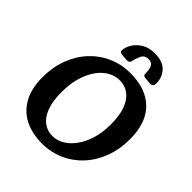

<svg xmlns="http://www.w3.org/2000/svg" viewBox="-243 -1047 1216 1216"><g transform="rotate(45 365.0 -439.0)"><path d="M334 16Q246 16 180 -17.5Q114 -51 77.5 -118Q41 -185 41 -283Q41 -374 69.5 -449.5Q98 -525 149.5 -580.5Q201 -636 269.5 -666Q338 -696 418 -696Q556 -696 633.5 -620.5Q711 -545 711 -398Q711 -307 682.5 -231Q654 -155 602.5 -99.5Q551 -44 482.5 -14Q414 16 334 16ZM347 -64Q389 -64 427 -86.5Q465 -109 495 -151Q525 -193 542 -250.5Q559 -308 559 -378Q559 -459 539 -511.5Q519 -564 483.5 -590Q448 -616 403 -616Q344 -616 296.5 -576.5Q249 -537 221 -466Q193 -395 193 -302Q193 -222 213 -169Q233 -116 268.5 -90Q304 -64 347 -64ZM438 -894Q510 -894 544.5 -856.5Q579 -819 579 -766Q579 -748 570.5 -741.5Q562 -735 551 -736L502 -741Q493 -742 489.5 -747Q486 -752 486 -759Q486 -798 475.5 -819Q465 -840 435 -840Q406 -840 393 -820Q380 -800 372 -766Q368 -747 361 -741.5Q354 -736 340 -737L295 -741Q287 -742 281.5 -745.5Q276 -749 276 -758Q276 -785 294 -816.5Q312 -848 348.5 -871Q385 -894 438 -894Z"/></g></svg>

Font: Alkatra Medium
Style: Regular
Weight: 500
Designer: Suman Bhandary
Version: Version 1.100;gftools[0.9.22]